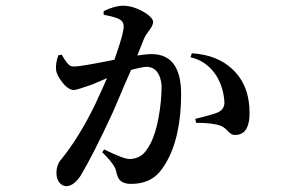

<svg xmlns="http://www.w3.org/2000/svg" viewBox="-20 -595 1040 663"><path d="M477.5 -461.9 454.1 -403.3Q483.4 -408.2 505.9 -408.2Q604.5 -406.2 605.5 -272.5Q605.5 -120.1 551.8 -30.3Q541 -12.7 530.3 0Q495.1 40 432.6 40Q396.5 40 386.7 15.6Q382.8 5.9 379.9 -7.8Q376 -24.4 344.7 -57.6Q338.9 -63.5 333 -69.3L339.8 -79.1Q406.2 -45.9 427.7 -45.9Q462.9 -46.9 482.4 -72.3Q522.5 -121.1 535.2 -243.2Q538.1 -273.4 538.1 -299.8Q532.2 -360.4 489.3 -364.3Q472.7 -364.3 432.6 -353.5Q424.8 -335 408.2 -297.9Q380.9 -232.4 369.1 -206.1Q301.8 -60.5 257.8 12.7Q235.4 45.9 210.9 47.9Q187.5 47.9 177.7 21.5Q174.8 11.7 174.8 2Q174.8 -24.4 190.4 -43.9Q192.4 -44.9 192.4 -45.9Q252 -119.1 307.6 -232.4Q339.8 -301.8 349.6 -325.2Q341.8 -322.3 296.9 -302.7Q247.1 -285.2 236.3 -284.2Q212.9 -284.2 189.5 -318.4Q176.8 -335.9 173.8 -351.6Q170.9 -376 181.6 -404.3L193.4 -406.2Q211.9 -371.1 226.6 -366.2Q231.4 -365.2 235.4 -365.2Q258.8 -365.2 375 -388.7Q407.2 -478.5 407.2 -504.9Q406.2 -520.5 394.5 -527.3Q380.9 -536.1 337.9 -543.9V-556.6Q376 -575.2 405.3 -575.2Q442.4 -575.2 484.4 -548.8Q508.8 -532.2 508.8 -518.6Q508.8 -506.8 491.2 -484.4Q481.4 -471.7 477.5 -461.9ZM637.7 -397.5 642.6 -411.1Q730.5 -405.3 782.2 -356.4Q841.8 -300.8 841.8 -205.1Q841.8 -136.7 801.8 -129.9Q796.9 -128.9 793 -128.9Q778.3 -127.9 763.7 -145.5Q752 -157.2 741.2 -161.1Q712.9 -170.9 657.2 -170.9L654.3 -184.6Q714.8 -199.2 732.4 -207Q755.9 -217.8 754.9 -243.2Q752 -292 727.5 -333Q695.3 -383.8 637.7 -397.5Z"/></svg>

Font: GenYoMin JP SemiBold
Style: Regular
Weight: 600
Version: Version 1.001;PS 1;hotconv 16.6.51;makeotf.lib2.5.65220 DEVE